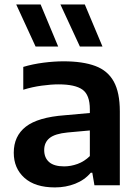

<svg xmlns="http://www.w3.org/2000/svg" viewBox="-20 -828 620 858"><path d="M225.5 9.5Q137 9.5 89.2 -33.2Q41.5 -76 41.5 -145.5Q41.5 -220 95.5 -262Q149.5 -304 269.5 -313L381.5 -323V-339.5Q381.5 -404 348.5 -427.5Q315.5 -451 242 -451Q208.5 -451 166.2 -445.2Q124 -439.5 84 -427V-529Q125.5 -541.5 173.8 -547.8Q222 -554 264 -554Q350 -554 405.8 -533.2Q461.5 -512.5 488.5 -463.5Q515.5 -414.5 515.5 -330V0H402L392.5 -56H385.5Q358 -23.5 316 -7Q274 9.5 225.5 9.5ZM177.5 -157.5Q177.5 -123 199.5 -103.8Q221.5 -84.5 266.5 -84.5Q296.5 -84.5 326.8 -95.5Q357 -106.5 381.5 -130.5V-245L282 -236Q225.5 -230.5 201.5 -211Q177.5 -191.5 177.5 -157.5ZM337 -620 250 -808H359L438 -620ZM139 -620 52.5 -808H161.5L240 -620Z"/></svg>

Font: Encode Sans SmExp SmBold
Style: Regular
Weight: 600
Width: 6
Designer: Multiple Designers
Foundry: Impallari Type
Version: Version 3.002; ttfautohint (v1.8.3) -l 8 -r 50 -G 200 -x 14 